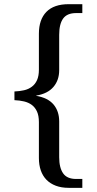

<svg xmlns="http://www.w3.org/2000/svg" viewBox="-20 -780 468 928"><path d="M377.9 85V127.9H312Q276.9 127.9 249.8 117.7Q222.7 107.4 204.6 88.9Q186.5 70.3 177.2 43.7Q168 17.1 168 -16.1V-189.9Q168 -220.7 158.9 -240.7Q149.9 -260.7 133.8 -272.9Q117.7 -284.7 96.2 -289.8Q74.7 -294.9 49.8 -295.9V-337.9Q74.7 -338.9 96.2 -343.8Q117.7 -348.6 133.8 -360.8Q149.9 -372.6 158.9 -392.6Q168 -412.6 168 -442.9V-617.2Q168 -685.5 204.3 -722.7Q240.7 -759.8 312 -759.8H377.9V-716.8H348.1Q304.2 -716.8 285.2 -690.4Q266.1 -664.1 266.1 -611.8V-440.9Q266.1 -392.6 238.3 -359.9Q210.4 -327.1 154.8 -317.9V-316.9Q211.9 -307.1 239 -274.7Q266.1 -242.2 266.1 -192.9V-20Q266.1 30.8 285.2 57.9Q304.2 85 348.1 85Z"/></svg>

Font: Sitara
Style: Italic
Weight: 400
Italic angle: -11°
Designer: Neelakash Kshetrimayum
Foundry: Neelakash Kshetrimayum
Version: Version 1.000;PS Version 1.000;PS 1.0;hotconv 1.;hotconv 1.0